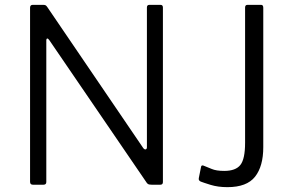

<svg xmlns="http://www.w3.org/2000/svg" viewBox="-20 -762 1206 792"><path d="M642 -742Q652 -742 652 -731V-11Q652 -6 649.5 -3Q647 0 641 0H606Q600 0 595 -1Q590 -2 586 -7L183 -597Q178 -604 174.5 -603Q171 -602 171 -596V-11Q171 0 159 0H116Q104 0 104 -12V-730Q104 -742 115 -742H157Q164 -742 167.5 -740.5Q171 -739 175 -733L571 -151Q577 -144 581.5 -146Q586 -148 586 -154V-731Q586 -742 596 -742ZM1066 -155Q1066 -76 1032 -33Q998 10 918 10Q879 10 848.5 0.5Q818 -9 808 -13Q804 -15 801.5 -18Q799 -21 800 -27L809 -72Q810 -82 819 -79Q835 -73 853.5 -65Q872 -57 905 -57Q952 -57 971.5 -81.5Q991 -106 991 -173V-731Q991 -742 1001 -742H1057Q1066 -742 1066 -730V-155Z"/></svg>

Font: Libre Franklin Thin Light
Style: Regular
Weight: 300
Version: Version 3.000